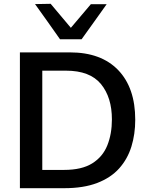

<svg xmlns="http://www.w3.org/2000/svg" viewBox="-20 -988 776 1008"><path d="M84.5 0V-713H347Q511 -713 600.5 -620Q690 -527 690 -359Q690 -283.5 669.8 -218.2Q649.5 -153 605.8 -104Q562 -55 490.5 -27.5Q419 0 316.5 0ZM202 -96H317Q409.5 -96 464.5 -130.5Q519.5 -165 543.5 -225Q567.5 -285 567.5 -361Q567.5 -477 509.8 -547Q452 -617 326.5 -617H202ZM295 -782Q262.5 -828.5 229.5 -874.8Q196.5 -921 164 -966.5L246 -968Q272.5 -936.5 298.8 -905.2Q325 -874 352 -842Q404 -904 457 -966H540Q507.5 -920.5 474.8 -874.5Q442 -828.5 408.5 -782Z"/></svg>

Font: Commissioner Medium
Style: Regular
Weight: 500
Designer: Kostas Bartsokas
Foundry: Kostas Bartsokas
Version: Version 1.000; ttfautohint (v1.8.3)